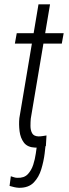

<svg xmlns="http://www.w3.org/2000/svg" viewBox="-20 -684 322 901"><path d="M155.8 -18.1 193.4 1.5 189.5 36.6Q185.1 72.3 173.8 109.9Q162.6 147.5 138.2 172.6Q113.8 197.8 69.3 197.3Q58.1 196.8 47.1 194.3Q36.1 191.9 24.9 188.5L30.8 143.1Q38.6 145.5 45.9 147.9Q53.2 150.4 61 150.4Q92.8 151.9 110.1 133.8Q127.4 115.7 136 88.9Q144.5 62 147.9 37.1ZM278.8 -528.3 270 -479.5H49.8L58.6 -528.3ZM160.6 -663.6H214.8L124.5 -127.9Q123 -112.3 123 -92.8Q123 -73.2 130.6 -59.1Q138.2 -44.9 160.2 -43.9Q169.9 -43.9 179.4 -45.4Q189 -46.9 198.2 -48.3L195.3 1.5Q182.6 5.9 170.7 7.6Q158.7 9.3 145.5 8.8Q108.9 7.3 92.3 -14.6Q75.7 -36.6 71.8 -68.4Q67.9 -100.1 70.8 -129.4Z"/></svg>

Font: Roboto Condensed Light
Style: Italic
Weight: 300
Italic angle: -12°
Designer: Christian Robertson
Foundry: Google
Version: Version 3.0; 2020